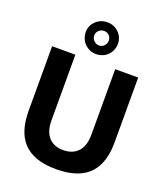

<svg xmlns="http://www.w3.org/2000/svg" viewBox="-179 -1135 1089 1264"><g transform="rotate(20 365.5 -502.5)"><path d="M466 -905C466 -966 416 -1015 353 -1015C291 -1015 240 -967 240 -907C240 -842 290 -792 353 -792C416 -792 466 -841 466 -905ZM402 -904C402 -876 380 -852 352 -852C325 -852 300 -876 300 -904C300 -933 325 -954 352 -954C380 -954 402 -933 402 -904ZM667 -288V-742H506V-281C506 -171 446 -124 365 -124C285 -124 227 -172 227 -281V-742H64V-292C64 -106 144 10 365 10C586 10 667 -106 667 -288Z"/></g></svg>

Font: 18Franklin
Style: Bold
Weight: 700
Designer: Pablo Impallari, Rodrigo Fuenzalida (Modified by Dan O. Williams)
Version: Version 0.025;PS 000.025;hotconv 1.0.88;makeotf.lib2.5.64775